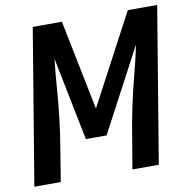

<svg xmlns="http://www.w3.org/2000/svg" viewBox="-82 -815 883 895"><g transform="rotate(-10 360.0 -367.5)"><path d="M9 0H134L158 -147Q170 -218 178.5 -288.5Q187 -359 192 -429.5Q197 -500 205 -571L284 -177H382L591 -571Q576 -500 557.5 -429.5Q539 -359 524 -288.5Q509 -218 498 -147L473 0H598L720 -735H581L355 -309L269 -735H131Z"/></g></svg>

Font: Iosevka Sparkle
Style: Bold Italic
Weight: 700
Italic angle: -9°
Designer: Belleve Invis
Foundry: Belleve Invis
Version: Version 4.5.0; ttfautohint (v1.8.3)